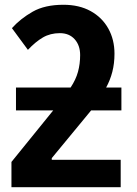

<svg xmlns="http://www.w3.org/2000/svg" viewBox="-20 -785 573 805"><path d="M246 -765Q312 -765 360 -738.5Q408 -712 434 -665.5Q460 -619 460 -560Q460 -519 451 -484Q442 -449 425 -418H489V-322H362L197 -122V-115H486V0H28V-106L203 -322H47V-418H276Q298 -451 307 -484Q316 -517 316 -554Q316 -595 293 -620.5Q270 -646 231 -646Q191 -646 160 -628Q129 -610 97 -576L30 -667Q66 -707 117 -736Q168 -765 246 -765Z"/></svg>

Font: Noto Sans SemiCondensed
Style: Bold
Weight: 700
Width: 4
Designer: Monotype Design Team
Foundry: Monotype Imaging Inc.
Version: Version 2.013; ttfautohint (v1.8.4.7-5d5b)